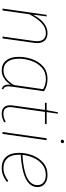

<svg xmlns="http://www.w3.org/2000/svg" viewBox="723 -1487 774 2260"><g transform="rotate(90 1110.0 -357.0)"><path d="M487 -407Q487 -389 484 -369L432 0H410L462 -367Q465 -388 465 -405Q465 -510 368 -510Q306 -510 251.5 -460Q197 -410 148 -315L103 0H81L155 -519H173L153 -358Q197 -443 252 -486Q307 -529 369 -529Q427 -529 457 -497.5Q487 -466 487 -407Z M1054 -488 1000 -112Q996 -80 996 -68Q996 -45 1004 -30Q1012 -15 1032 -7L1025 10Q1000 0 988 -18.5Q976 -37 976 -68Q976 -75 978 -97Q947 -47 903 -18.5Q859 10 809 10Q734 10 691.5 -43.5Q649 -97 649 -190Q649 -268 675.5 -346Q702 -424 760.5 -476.5Q819 -529 909 -529Q953 -529 987 -518.5Q1021 -508 1054 -488ZM671 -191Q671 -106 707 -58.5Q743 -11 809 -11Q911 -11 981 -135L1030 -477Q977 -510 909 -510Q827 -510 773.5 -460Q720 -410 695.5 -336.5Q671 -263 671 -191Z M1243 -118Q1241 -98 1241 -89Q1241 -10 1318 -10Q1363 -10 1413 -37L1421 -20Q1368 10 1316 10Q1270 10 1244.5 -15.5Q1219 -41 1219 -89Q1219 -97 1221 -117L1274 -499H1189L1191 -519H1277L1301 -650L1318 -652L1299 -519H1443L1437 -499H1297Z M1556 0H1534L1608 -519H1630ZM1625 -702Q1625 -711 1631 -717.5Q1637 -724 1646 -724Q1655 -724 1660 -719Q1665 -714 1665 -706Q1665 -698 1659 -691.5Q1653 -685 1643 -685Q1635 -685 1630 -689.5Q1625 -694 1625 -702Z M1801 -214V-196Q1801 -104 1842 -57.5Q1883 -11 1955 -11Q2000 -11 2034.5 -24.5Q2069 -38 2110 -67L2122 -51Q2081 -20 2041.5 -5Q2002 10 1955 10Q1872 10 1825.5 -43Q1779 -96 1779 -195Q1779 -271 1807 -348Q1835 -425 1894 -477Q1953 -529 2039 -529Q2104 -529 2143 -497Q2182 -465 2182 -411Q2182 -323 2085 -274Q1988 -225 1801 -214ZM1803 -234Q2159 -255 2159 -410Q2159 -456 2127.5 -482.5Q2096 -509 2039 -509Q1967 -509 1916 -468Q1865 -427 1837.5 -364.5Q1810 -302 1803 -234Z"/></g></svg>

Font: FiraGO Thin
Style: Italic
Weight: 100
Italic angle: -8°
Designer: bBox Type GmbH
Foundry: bBox Type GmbH
Version: Version 1.001